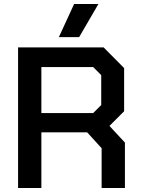

<svg xmlns="http://www.w3.org/2000/svg" viewBox="-20 -936 707 956"><path d="M602 -226V0H486V-198L414 -277H186V0H70V-700H496L598 -597V-382L525 -309ZM186 -373H444L484 -413V-562L444 -602H186ZM349 -916H470L374 -751H273Z"/></svg>

Font: Chakra Petch SemiBold
Style: Regular
Weight: 600
Designer: Katatrad Aksorn Co.,Ltd.
Foundry: Cadson Demak Co.,Ltd.
Version: Version 1.000; ttfautohint (v1.6)